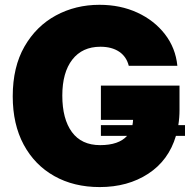

<svg xmlns="http://www.w3.org/2000/svg" viewBox="-20 -757 789 787"><path d="M388.7 9.8Q282.7 9.8 202.4 -35.4Q122.1 -80.6 77.1 -164.1Q32.2 -247.6 32.2 -362.3Q32.2 -482.4 80.3 -566.2Q128.4 -649.9 209 -693.6Q289.6 -737.3 387.7 -737.3Q473.6 -737.3 543 -705.3Q612.3 -673.3 656 -616.9Q699.7 -560.5 707 -487.3H507.8Q498.5 -524.9 468.3 -545.2Q438 -565.4 391.6 -565.4Q317.4 -565.4 276.4 -512.7Q235.4 -460 235.4 -365.2Q235.4 -269.5 274.7 -215.8Q314 -162.1 390.6 -162.1Q466.8 -162.1 501 -200.2H393.6V-244.1H522.9Q524.9 -254.4 525.4 -265.6H393.6V-406.2H715.8V-305.7Q715.8 -273.9 710.9 -244.1H738.3V-200.2H701.2Q671.4 -99.6 587.6 -44.9Q503.9 9.8 388.7 9.8Z"/></svg>

Font: Inter Tight Black
Style: Regular
Weight: 900
Designer: Rasmus Andersson
Foundry: rsms
Version: Version 3.004; ttfautohint (v1.8.4.7-5d5b)